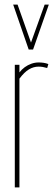

<svg xmlns="http://www.w3.org/2000/svg" viewBox="-20 -810 231 830"><path d="M64 -530V-497Q74 -510 87 -519.5Q100 -529 115.5 -534.5Q131 -540 147 -540Q158 -540 168.5 -538.5Q179 -537 189 -533L184 -516Q174 -519 165 -520.5Q156 -522 147 -522Q125 -522 105 -510Q85 -498 64 -470V0H44V-530ZM191 -790 123 -596H104L37 -790H56L114 -626L173 -790Z"/></svg>

Font: Georama ExtraCondensed Thin
Style: Regular
Weight: 100
Width: 2
Designer: Jean-Baptiste Levee
Foundry: Production Type
Version: Version 1.001